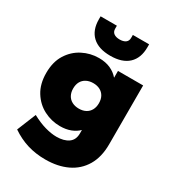

<svg xmlns="http://www.w3.org/2000/svg" viewBox="-209 -814 1018 1124"><g transform="rotate(30 300.0 -252.0)"><path d="M274 192Q209 192 153 175Q97 158 44 122L96 -6Q144 20 186.5 32Q229 44 264 44Q314 44 344 23Q374 2 374 -42V-65Q353 -44 322 -32Q291 -20 251 -20Q193 -20 141.5 -46.5Q90 -73 58 -124.5Q26 -176 26 -250Q26 -325 58 -376Q90 -427 141.5 -453.5Q193 -480 251 -480Q296 -480 329 -465Q362 -450 384 -424V-470H554V-72Q554 14 519 73Q484 132 421 162Q358 192 274 192ZM295 -164Q322 -164 341.5 -174.5Q361 -185 371.5 -204.5Q382 -224 382 -250Q382 -277 371.5 -296Q361 -315 341.5 -325.5Q322 -336 295 -336Q269 -336 249 -325.5Q229 -315 218.5 -296Q208 -277 208 -250Q208 -224 218.5 -204.5Q229 -185 249 -174.5Q269 -164 295 -164ZM300 -524Q220 -524 178 -563.5Q136 -603 136 -676V-696H246V-676Q246 -655 260.5 -644.5Q275 -634 300 -634Q325 -634 339.5 -644.5Q354 -655 354 -676V-696H464V-676Q464 -603 422 -563.5Q380 -524 300 -524Z"/></g></svg>

Font: Gantari Black
Style: Regular
Weight: 900
Version: Version 1.000